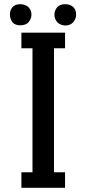

<svg xmlns="http://www.w3.org/2000/svg" viewBox="-20 -895 412 915"><path d="M237.3 -665V-74.2H290V0H82V-74.2H134.8V-665H82V-739.3H290V-665ZM27.3 -825.2Q27.3 -846.7 39.1 -860.4Q50.8 -875 77.1 -875Q98.6 -875 115.2 -861.3Q129.9 -846.7 129.9 -825.2Q129.9 -806.6 116.2 -789.1Q102.5 -774.4 77.1 -774.4Q51.8 -774.4 39.1 -789.1Q27.3 -806.6 27.3 -825.2ZM252.9 -861.3Q266.6 -875 291 -875Q315.4 -875 330.1 -860.4Q342.8 -847.7 342.8 -825.2Q342.8 -806.6 329.1 -789.1Q314.5 -773.4 291 -773.4Q267.6 -774.4 252.9 -789.1Q239.3 -805.7 239.3 -824.7Q239.3 -843.8 252.9 -861.3Z"/></svg>

Font: RobotoJAA
Style: Medium
Weight: 500
Version: Version 2.05; 2016-11-05